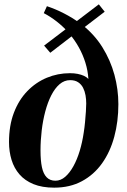

<svg xmlns="http://www.w3.org/2000/svg" viewBox="-20 -851 584 884"><path d="M229.5 13Q174 13 134.2 -3.2Q94.5 -19.5 69.8 -48Q45 -76.5 33.2 -114.8Q21.5 -153 21.5 -197Q21.5 -273 44 -332Q66.5 -391 105.8 -431.5Q145 -472 195.5 -493Q246 -514 302 -514Q321.5 -514 337.8 -510.8Q354 -507.5 366.5 -501.8Q379 -496 387 -487.5Q384.5 -526 373.2 -562.2Q362 -598.5 343.5 -632Q325 -665.5 300 -695L328.5 -698L211.5 -608L183 -641L299.5 -729.5L294.5 -702Q270 -729.5 240.8 -752.2Q211.5 -775 181.5 -790.5L196 -822.5Q236.5 -809 275.2 -789Q314 -769 347 -745L320 -743.5L435 -831L462 -797L355.5 -715.5L356 -738.5Q414 -693.5 451.2 -633.8Q488.5 -574 506.8 -506.8Q525 -439.5 525 -371.5Q525 -291.5 506.2 -221.8Q487.5 -152 450 -99.2Q412.5 -46.5 357.2 -16.8Q302 13 229.5 13ZM235 -19Q259.5 -19 280.2 -37Q301 -55 318 -85.8Q335 -116.5 347 -156.2Q359 -196 365.5 -240.5Q369 -262 371.5 -288.2Q374 -314.5 375.5 -338Q377 -361.5 377 -374.5Q377 -393.5 373.8 -412.2Q370.5 -431 362.5 -446.8Q354.5 -462.5 340 -472.2Q325.5 -482 303 -482Q276 -482 254.2 -463.2Q232.5 -444.5 216 -412Q199.5 -379.5 188.5 -338Q177.5 -296.5 172 -250.2Q166.5 -204 166.5 -158Q166.5 -112 173 -81.2Q179.5 -50.5 194.8 -34.8Q210 -19 235 -19Z"/></svg>

Font: Merriweather 120pt
Style: Bold Italic
Weight: 700
Italic angle: -7.8°
Version: Version 2.101